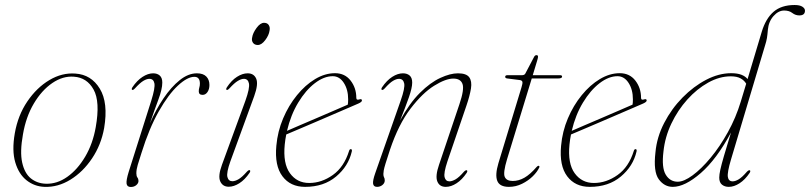

<svg xmlns="http://www.w3.org/2000/svg" viewBox="-20 -738 3232 766"><path d="M280.5 -444.5Q344 -440.5 378.2 -384.2Q412.5 -328 395.5 -227Q383.5 -160 347.2 -106Q311 -52 261 -21.2Q211 9.5 157.5 7.5Q117.5 6 86.2 -18.5Q55 -43 41 -90Q27 -137 39 -206Q51.5 -278 89 -333.2Q126.5 -388.5 177 -418.5Q227.5 -448.5 280.5 -444.5ZM163 -5Q207.5 -3.5 248.5 -32.5Q289.5 -61.5 320 -113.2Q350.5 -165 362 -231Q380 -332.5 353.5 -380.5Q327 -428.5 275 -432Q231 -435.5 188.8 -406.8Q146.5 -378 115 -325Q83.5 -272 71.5 -201.5Q59 -132.5 68.5 -89.5Q78 -46.5 103.2 -26.2Q128.5 -6 163 -5Z M507.5 -379.5Q503.5 -381.5 508 -389.5Q526.5 -417 548.5 -431.2Q570.5 -445.5 591 -445.5Q607.5 -445.5 617.5 -436.5Q627.5 -427.5 627.5 -408.5Q627.5 -382.5 611.8 -340.5Q596 -298.5 578 -245.5Q601.5 -300 632.2 -345.5Q663 -391 697 -418.2Q731 -445.5 765.5 -445.5Q790.5 -445.5 803 -432.8Q815.5 -420 815.5 -399Q815.5 -382 807.8 -370.8Q800 -359.5 788.5 -359.5Q773 -359.5 773 -373.5Q773 -381.5 775.2 -388.8Q777.5 -396 777.5 -404.5Q777.5 -431.5 755.5 -431.5Q727.5 -431.5 689.8 -396.5Q652 -361.5 613.5 -293.8Q575 -226 544.5 -128Q535 -98.5 529.5 -80.2Q524 -62 524 -46.5Q524 -35.5 528.2 -29.8Q532.5 -24 532.5 -16Q532.5 -7 523.8 0.5Q515 8 502 8Q487 8 485 -5.2Q483 -18.5 493.5 -52.5L583.5 -336.5Q599.5 -387.5 596 -405.5Q592.5 -423.5 576 -423.5Q565.5 -423.5 552 -415.5Q538.5 -407.5 518.5 -385.5Q511 -377.5 507.5 -379.5Z M1008.5 -558.5Q995.5 -558.5 989.2 -567.5Q983 -576.5 986 -588.5Q988.5 -606 1003.5 -626.5Q1018.5 -647 1033.5 -647Q1046.5 -647 1052.2 -638Q1058 -629 1055.5 -616.5Q1053 -597.5 1038.2 -578Q1023.5 -558.5 1008.5 -558.5ZM899 -94Q883 -49 887.2 -32Q891.5 -15 907 -15Q918 -15 931.8 -23Q945.5 -31 965 -53Q972.5 -61 976.5 -59Q980.5 -56.5 976 -49Q957 -21 935 -7Q913 7 892.5 7Q868.5 7 858.8 -14.2Q849 -35.5 865.5 -80.5L959 -336Q977 -386.5 973.2 -405Q969.5 -423.5 953 -423.5Q942.5 -423.5 928.8 -415.2Q915 -407 895.5 -385.5Q888 -377.5 884 -379.5Q880.5 -381.5 885 -389.5Q903.5 -417.5 925.5 -431.5Q947.5 -445.5 968 -445.5Q993 -445.5 1002.2 -424Q1011.5 -402.5 994 -354Z M1383.5 -133.5Q1370 -75 1321 -33.8Q1272 7.5 1197 7.5Q1138.5 7.5 1106.8 -34.8Q1075 -77 1082.5 -156.5Q1087.5 -213.5 1109.5 -265.5Q1131.5 -317.5 1164.8 -358.2Q1198 -399 1237.2 -422.5Q1276.5 -446 1316.5 -446Q1356 -446 1378.8 -416.5Q1401.5 -387 1401.5 -348Q1401.5 -337 1414 -341.5Q1423.5 -344.5 1424 -337.5Q1424.5 -331.5 1410 -325Q1398.5 -320 1371.2 -308.2Q1344 -296.5 1308.5 -281.2Q1273 -266 1236.5 -250.2Q1200 -234.5 1169.2 -221.5Q1138.5 -208.5 1122 -201.5Q1118 -181.5 1116 -161.5Q1108.5 -85.5 1136.8 -46.8Q1165 -8 1213.5 -8Q1263 -8 1307.8 -39.8Q1352.5 -71.5 1372.5 -135.5Q1374.5 -143 1379.5 -143Q1385.5 -143 1383.5 -133.5ZM1307.5 -434Q1272.5 -434 1236 -406Q1199.5 -378 1169.8 -328.8Q1140 -279.5 1125 -216Q1144.5 -224.5 1177 -238.5Q1209.5 -252.5 1246 -268Q1282.5 -283.5 1315.2 -297.8Q1348 -312 1367.5 -320.5Q1369 -327.5 1369 -341.5Q1369 -380.5 1351.8 -407.2Q1334.5 -434 1307.5 -434Z M1503.5 -379.5Q1499.5 -381.5 1504 -389.5Q1523 -417.5 1545 -431.5Q1567 -445.5 1587.5 -445.5Q1604 -445.5 1614.2 -436.8Q1624.5 -428 1624.5 -408.5Q1624.5 -387.5 1611.2 -349.5Q1598 -311.5 1576 -257Q1613.5 -326 1655.2 -367.5Q1697 -409 1736.8 -427.2Q1776.5 -445.5 1807 -445.5Q1840.5 -445.5 1852 -429.8Q1863.5 -414 1859 -385.2Q1854.5 -356.5 1841 -317L1765 -94Q1749.5 -47.5 1753.8 -31Q1758 -14.5 1773 -14.5Q1783.5 -14.5 1797.5 -22.5Q1811.5 -30.5 1831 -53Q1838.5 -60.5 1842.5 -58.5Q1846.5 -56.5 1842 -48.5Q1823.5 -21 1801.5 -6.8Q1779.5 7.5 1758.5 7.5Q1733.5 7.5 1724.8 -14Q1716 -35.5 1731.5 -80.5L1813 -322.5Q1833 -381.5 1825.2 -403Q1817.5 -424.5 1788.5 -424.5Q1758 -424.5 1711.8 -395.8Q1665.5 -367 1617.8 -304.5Q1570 -242 1536 -141Q1524 -104.5 1518.2 -85.8Q1512.5 -67 1511 -58.2Q1509.5 -49.5 1509.5 -44Q1509.5 -35 1512.2 -30.5Q1515 -26 1515 -18Q1515 -7.5 1505.8 0Q1496.5 7.5 1484.5 7.5Q1470.5 7.5 1468.5 -4.8Q1466.5 -17 1477 -47L1578.5 -336.5Q1596.5 -387.5 1592.5 -405.5Q1588.5 -423.5 1572 -423.5Q1561.5 -423.5 1548 -415.5Q1534.5 -407.5 1515 -385.5Q1507.5 -377.5 1503.5 -379.5Z M2054.5 -418.5 2003.5 -425Q1995.5 -426 1995.5 -431.5Q1995.5 -438 2004.5 -438H2062Q2072 -438 2075.5 -444L2111 -511.5Q2114.5 -518 2120.5 -518Q2126.5 -518 2126.5 -511.5Q2126.5 -507.5 2123 -496L2105.5 -438H2214.5Q2222.5 -438 2222.5 -432.5Q2222.5 -425 2207 -425H2101.5L2003 -103Q1986.5 -48.5 1993.8 -32.2Q2001 -16 2025.5 -16Q2049.5 -16 2072.2 -29Q2095 -42 2121 -72Q2125.5 -77 2129 -76.5Q2133 -75.5 2132 -71Q2124 -53 2105.8 -35Q2087.5 -17 2062.8 -4.8Q2038 7.5 2010.5 7.5Q1973.5 7.5 1964 -16.2Q1954.5 -40 1968.5 -87L2060.5 -389.5Q2065.5 -405.5 2064.2 -411.2Q2063 -417 2054.5 -418.5Z M2519.5 -133.5Q2506 -75 2457 -33.8Q2408 7.5 2333 7.5Q2274.5 7.5 2242.8 -34.8Q2211 -77 2218.5 -156.5Q2223.5 -213.5 2245.5 -265.5Q2267.5 -317.5 2300.8 -358.2Q2334 -399 2373.2 -422.5Q2412.5 -446 2452.5 -446Q2492 -446 2514.8 -416.5Q2537.5 -387 2537.5 -348Q2537.5 -337 2550 -341.5Q2559.5 -344.5 2560 -337.5Q2560.5 -331.5 2546 -325Q2534.5 -320 2507.2 -308.2Q2480 -296.5 2444.5 -281.2Q2409 -266 2372.5 -250.2Q2336 -234.5 2305.2 -221.5Q2274.5 -208.5 2258 -201.5Q2254 -181.5 2252 -161.5Q2244.5 -85.5 2272.8 -46.8Q2301 -8 2349.5 -8Q2399 -8 2443.8 -39.8Q2488.5 -71.5 2508.5 -135.5Q2510.5 -143 2515.5 -143Q2521.5 -143 2519.5 -133.5ZM2443.5 -434Q2408.5 -434 2372 -406Q2335.5 -378 2305.8 -328.8Q2276 -279.5 2261 -216Q2280.5 -224.5 2313 -238.5Q2345.5 -252.5 2382 -268Q2418.5 -283.5 2451.2 -297.8Q2484 -312 2503.5 -320.5Q2505 -327.5 2505 -341.5Q2505 -380.5 2487.8 -407.2Q2470.5 -434 2443.5 -434Z M2971 -48.5Q2952.5 -21 2930.5 -6.8Q2908.5 7.5 2887.5 7.5Q2871.5 7.5 2860.5 -1.2Q2849.5 -10 2849.5 -29.5Q2849.5 -41.5 2853.8 -61Q2858 -80.5 2868.2 -115.5Q2878.5 -150.5 2896.5 -209.5Q2839 -102.5 2775.8 -47.5Q2712.5 7.5 2664 7.5Q2630.5 7.5 2608.2 -22.8Q2586 -53 2595 -130.5Q2600.5 -191 2629.8 -247.5Q2659 -304 2703 -348.8Q2747 -393.5 2797.5 -419.8Q2848 -446 2897 -446Q2921.5 -446 2937.8 -439.8Q2954 -433.5 2962.5 -422.5L3019 -611Q3035 -664 3066.2 -691Q3097.5 -718 3150 -718Q3171 -718 3181.2 -711.2Q3191.5 -704.5 3191.5 -695.5Q3191.5 -676.5 3169 -676.5Q3153.5 -676.5 3141 -686.2Q3128.5 -696 3108.5 -696Q3085.5 -696 3066 -674Q3046.5 -652 3043.5 -619.5Q3042 -600 3039.8 -586.5Q3037.5 -573 3032.5 -557.5L2896.5 -102Q2881 -50 2883.8 -32.2Q2886.5 -14.5 2903 -14.5Q2913.5 -14.5 2927 -22.5Q2940.5 -30.5 2960 -53Q2967.5 -60.5 2971.5 -58.5Q2975.5 -56.5 2971 -48.5ZM2627 -134Q2619 -69.5 2636 -41.2Q2653 -13 2684 -13Q2708.5 -13 2743.2 -38.5Q2778 -64 2815 -108.5Q2852 -153 2884 -210.8Q2916 -268.5 2935.5 -333L2957 -404Q2949.5 -417 2934.8 -425.2Q2920 -433.5 2895.5 -433.5Q2850.5 -433.5 2805.5 -408.5Q2760.5 -383.5 2722.2 -341Q2684 -298.5 2658.5 -245Q2633 -191.5 2627 -134Z"/></svg>

Font: Fraunces 72pt Thin
Style: Italic
Weight: 100
Italic angle: -16°
Version: Version 1.000;[b76b70a41]